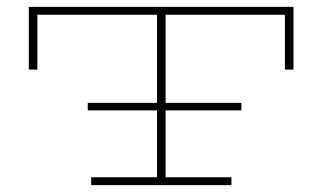

<svg xmlns="http://www.w3.org/2000/svg" viewBox="-20 -540 940 560"><path d="M246 0V-23H438V-218H236V-240H438V-497H89V-337H64V-520H836V-337H811V-497H463V-240H684V-218H463V-23H655V0Z"/></svg>

Font: Padyakke Expanded One
Style: Regular
Weight: 400
Designer: James Puckett
Foundry: Dunwich Type Founders
Version: Version 1.500; ttfautohint (v1.8.4.7-5d5b)